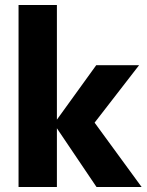

<svg xmlns="http://www.w3.org/2000/svg" viewBox="-20 -746 586 766"><path d="M365 0 195 -252 364 -486H535L331 -222.5L336 -286L545 0ZM54 0V-726H207V0Z"/></svg>

Font: Marine Company Thin
Style: Regular
Weight: 100
Designer: Rodrigo Fuenzalida
Foundry: fragTYPE
Version: Version 1.000